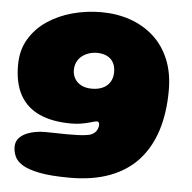

<svg xmlns="http://www.w3.org/2000/svg" viewBox="-51 -523 806 805"><g transform="rotate(5 352.0 -120.5)"><path d="M272.5 230.5Q192.5 230.5 144.2 221Q96 211.5 71.2 196Q46.5 180.5 38.2 160.8Q30 141 30 121Q30 97 46.5 81Q63 65 91.2 56.8Q119.5 48.5 154 48.5Q175 48.5 198.8 49.2Q222.5 50 246 50Q269.5 50 291.2 49.2Q313 48.5 330 45.5Q342 44 350.5 39.2Q359 34.5 364.5 27.8Q370 21 372.5 13.2Q375 5.5 375 -2.5Q375 -5.5 374 -8.2Q373 -11 371.2 -12.8Q369.5 -14.5 366 -14.5Q360 -14.5 350.2 -11.8Q340.5 -9 327 -5.5Q313.5 -2 296.2 0.8Q279 3.5 258 3.5Q178.5 3.5 124.2 -21Q70 -45.5 42.2 -95.2Q14.5 -145 14.5 -221Q14.5 -284 42.5 -331Q70.5 -378 117.5 -409.5Q164.5 -441 223 -456.8Q281.5 -472.5 343 -472.5Q409.5 -472.5 466 -452.8Q522.5 -433 564.8 -394.8Q607 -356.5 630.2 -300.2Q653.5 -244 653.5 -170.5Q653.5 -76 629.8 -1.5Q606 73 558.8 124.8Q511.5 176.5 439.8 203.5Q368 230.5 272.5 230.5ZM331 -149.5Q352 -149.5 368.2 -155Q384.5 -160.5 395.5 -170.5Q406.5 -180.5 412.5 -194.8Q418.5 -209 418.5 -227Q418.5 -250.5 409.2 -267Q400 -283.5 382.5 -292.2Q365 -301 340 -301Q323 -301 306.8 -295.8Q290.5 -290.5 277.5 -280.5Q264.5 -270.5 257 -255.2Q249.5 -240 249.5 -220Q249.5 -201 259 -184.8Q268.5 -168.5 286.8 -159Q305 -149.5 331 -149.5Z"/></g></svg>

Font: Gluten ExtraBold
Style: Regular
Weight: 800
Designer: Tyler Finck
Foundry: Etcetera Type Company
Version: Version 1.300